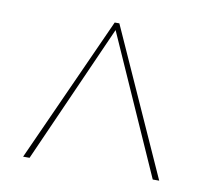

<svg xmlns="http://www.w3.org/2000/svg" viewBox="-55 -467 573 528"><g transform="rotate(10 231.5 -203.5)"><path d="M403 0 231 -387 59 0H41L225 -407H238L421 0Z"/></g></svg>

Font: Ysabeau Infant Thin
Style: Regular
Weight: 200
Designer: Christian Thalmann (Catharsis Fonts)
Version: Version 0.003